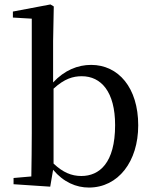

<svg xmlns="http://www.w3.org/2000/svg" viewBox="-20 -829 688 864"><path d="M380 15C512 15 602 -102 602 -265C602 -434 513 -537 390 -537C330 -537 270 -513 219 -458V-644L222 -800L207 -809L38 -777V-750L123 -745V-230C123 -175 122 -92 121 -35L41 -28V0L206 11L219 -65C266 -9 323 15 380 15ZM221 -430C270 -475 309 -486 348 -486C435 -486 498 -416 498 -266C498 -95 427 -37 346 -37C302 -37 263 -53 221 -93Z"/></svg>

Font: Noto Serif CJK SC Medium
Style: Regular
Weight: 500
Designer: Ryoko NISHIZUKA 西塚涼子 (kana & ideographs); Frank Grießhammer (Latin, Greek & Cyrillic); Wenlong ZHANG 张文龙 (bopomofo); San
Foundry: Adobe
Version: Version 2.001;hotconv 1.1.0;makeotfexe 2.6.0